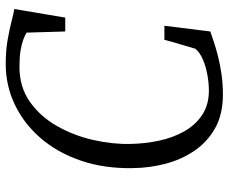

<svg xmlns="http://www.w3.org/2000/svg" viewBox="-84 -707 799 671"><g transform="rotate(-90 315.5 -371.5)"><path d="M320 8Q251.5 8 203 -19.2Q154.5 -46.5 123.8 -92Q93 -137.5 78.5 -193.5Q64 -249.5 63.5 -306.5Q61.5 -407 89.8 -489Q118 -571 168.8 -629.5Q219.5 -688 286 -719.5Q352.5 -751 427 -751Q473 -751 510.8 -744.5Q548.5 -738 576 -730.8Q603.5 -723.5 619.5 -721L589.5 -543H541L537 -678Q526.5 -684.5 511.5 -690Q496.5 -695.5 474 -699.2Q451.5 -703 417.5 -703Q347 -703 295.5 -666.8Q244 -630.5 210.8 -572.2Q177.5 -514 162 -446Q146.5 -378 148 -314.5Q149 -264.5 159.2 -215.8Q169.5 -167 191.8 -127.5Q214 -88 249.2 -64.5Q284.5 -41 335 -41Q359.5 -41 388.2 -46Q417 -51 442 -61.5Q467 -72 480.5 -88Q484.5 -101 488.5 -114.5Q492.5 -128 496.5 -141.8Q500.5 -155.5 504.5 -169.2Q508.5 -183 512 -196.5H561L541 -36Q527 -31 505 -23.8Q483 -16.5 454.8 -9.2Q426.5 -2 392.5 3Q358.5 8 320 8Z"/></g></svg>

Font: Merriweather Light 18pt Light
Style: Italic
Weight: 300
Italic angle: -7.8°
Version: Version 2.101